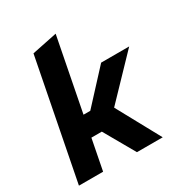

<svg xmlns="http://www.w3.org/2000/svg" viewBox="-178 -901 978 1032"><g transform="rotate(-30 311.0 -385.0)"><path d="M14 0 158 -738 314 -770 226 -318H268L448 -513H622L312 -190H201L164 0ZM374 0 260 -200 361 -317 534 0Z"/></g></svg>

Font: REM SemiBold
Style: Italic
Weight: 600
Italic angle: -11°
Designer: Octavio Pardo
Foundry: Ashler Design
Version: Version 1.005;gftools[0.9.28]